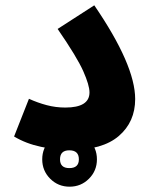

<svg xmlns="http://www.w3.org/2000/svg" viewBox="-20 -559 571 723"><path d="M33 -45Q78 -18 135 -6Q192 6 242 6Q366 6 427.5 -47Q489 -100 489 -186Q489 -314 335 -539L197 -450Q270 -344 293.5 -291Q317 -238 317 -211Q317 -154 226 -154Q190 -154 156 -163Q122 -172 89 -187ZM242 144Q285 144 315 114Q345 84 345 41Q345 -2 315 -32Q285 -62 242 -62Q199 -62 169 -32Q139 -2 139 41Q139 84 169 114Q199 144 242 144ZM241 74Q206 74 206 41Q206 7 241 7Q277 7 277 41Q277 74 241 74Z"/></svg>

Font: Noto Sans Arabic Extra
Style: Regular
Weight: 800
Designer: Nadine Chahine - Monotype Design Team
Foundry: Monotype Imaging Inc.
Version: Version 1.902